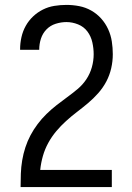

<svg xmlns="http://www.w3.org/2000/svg" viewBox="-20 -763 540 783"><path d="M64 0V-1Q64 -28 65 -55Q66 -82 70.5 -109Q75 -136 83.5 -162Q92 -188 104.5 -211.5Q117 -235 133.5 -257Q150 -279 169.5 -298Q189 -317 210 -333.5Q231 -350 253 -366Q275 -382 296 -399.5Q317 -417 332 -439.5Q347 -462 354.5 -488.5Q362 -515 362 -542Q362 -566 356.5 -590.5Q351 -615 336.5 -634.5Q322 -654 298.5 -663.5Q275 -673 251 -673Q229 -673 207 -666Q185 -659 169.5 -643Q154 -627 147 -605.5Q140 -584 140 -561Q140 -561 140 -560.5Q140 -560 140 -560H62Q62 -560 62 -561Q62 -562 62 -563Q62 -587 67.5 -611.5Q73 -636 85 -657.5Q97 -679 115 -696Q133 -713 155 -724Q177 -735 201.5 -739Q226 -743 251 -743Q277 -743 303 -738Q329 -733 352 -720Q375 -707 392.5 -687.5Q410 -668 421 -644Q432 -620 436 -594Q440 -568 440 -542Q440 -513 433.5 -484.5Q427 -456 413.5 -430.5Q400 -405 380.5 -383Q361 -361 339 -342.5Q317 -324 294 -306.5Q271 -289 249.5 -269.5Q228 -250 209.5 -228Q191 -206 177 -180.5Q163 -155 155 -127Q147 -99 144 -70H436V0Z"/></svg>

Font: iosevka_custom_sans_ss08
Style: Regular
Weight: 400
Designer: Belleve Invis
Foundry: Belleve Invis
Version: Version 10.3.0; ttfautohint (v1.8.3)